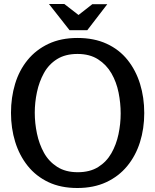

<svg xmlns="http://www.w3.org/2000/svg" viewBox="-20 -930 777 961"><path d="M367 11Q284 11 222 -18.5Q160 -48 118.5 -100Q77 -152 56 -220Q35 -288 35 -365Q35 -442 55.5 -510Q76 -578 118 -629.5Q160 -681 222.5 -710.5Q285 -740 368 -740Q451 -740 514 -711Q577 -682 618.5 -630Q660 -578 681 -510Q702 -442 702 -364Q702 -286 680.5 -218Q659 -150 616.5 -98.5Q574 -47 511.5 -18Q449 11 367 11ZM369 -68Q430 -68 471.5 -94Q513 -120 537.5 -163Q562 -206 573 -258Q584 -310 584 -362Q584 -414 573.5 -466.5Q563 -519 538 -562.5Q513 -606 471 -633Q429 -660 368 -660Q307 -660 265.5 -634Q224 -608 200 -564.5Q176 -521 165 -469Q154 -417 154 -366Q154 -314 165 -261.5Q176 -209 200 -165.5Q224 -122 266 -95Q308 -68 369 -68ZM373 -855 442 -909H517L417 -779H328L225 -910H302Z"/></svg>

Font: Rosario Light SemiBold
Style: Regular
Weight: 600
Version: Version 1.101; ttfautohint (v1.8.1.43-b0c9)